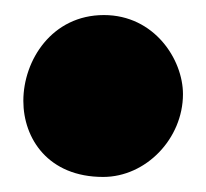

<svg xmlns="http://www.w3.org/2000/svg" viewBox="-20 -224 273 255"><path d="M118 -204C49 -204 11 -144 11 -90C11 -40 44 11 117 11C174 11 223 -40 223 -99C223 -145 185 -204 118 -204Z"/></svg>

Font: Ranchers
Style: Regular
Weight: 400
Designer: Pablo Impallari, Brenda Gallo
Foundry: Pablo Impallari, Brenda Gallo
Version: Version 1.000